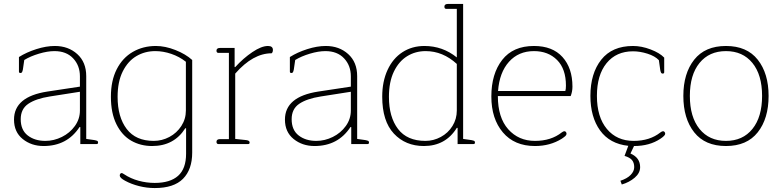

<svg xmlns="http://www.w3.org/2000/svg" viewBox="-20 -730 3962 973"><path d="M51 -124Q51 -240 220 -266L385 -291V-343Q385 -398 350.5 -434.5Q316 -471 256 -471Q221 -471 177.5 -458Q134 -445 103 -426L96 -378Q94 -368 91.5 -364Q89 -360 84 -360Q76 -360 76 -367V-441Q114 -465 164 -481Q214 -497 258 -497Q326 -497 371.5 -456Q417 -415 417 -344V-26L459 -20Q469 -18 473 -16Q477 -14 477 -8Q477 0 470 0H387V-86H383Q320 10 201 10Q139 10 95 -25.5Q51 -61 51 -124ZM385 -170V-265L232 -241Q162 -230 123.5 -204Q85 -178 85 -126Q85 -71 120.5 -43.5Q156 -16 210 -16Q253 -16 293.5 -36Q334 -56 359.5 -91.5Q385 -127 385 -170Z M614 186Q601 179 594 172.5Q587 166 587 159Q587 153 590 150Q593 147 597 147Q600 147 609 153Q642 175 682.5 186Q723 197 764 197Q842 197 882.5 161Q923 125 923 49V-80H919Q862 10 751 10Q692 10 645 -17Q598 -44 570 -100.5Q542 -157 542 -240Q542 -321 571.5 -379Q601 -437 653 -467Q705 -497 770 -497Q817 -497 869 -476.5Q921 -456 954 -426V43Q954 129 907.5 176Q861 223 764 223Q724 223 684.5 213Q645 203 614 186ZM922 -170V-417Q889 -443 848 -457Q807 -471 767 -471Q714 -471 671 -445.5Q628 -420 602 -368Q576 -316 576 -239Q576 -137 622 -76.5Q668 -16 759 -16Q801 -16 838.5 -36Q876 -56 899 -91.5Q922 -127 922 -170Z M1077 -11Q1077 -25 1095 -25H1140V-462H1086Q1082 -462 1079.5 -465Q1077 -468 1077 -473Q1077 -487 1095 -487H1169V-390H1172Q1213 -435 1259 -466Q1305 -497 1338 -497Q1363 -497 1363 -477Q1363 -466 1357 -460Q1262 -460 1172 -357V-26L1228 -20Q1245 -18 1245 -8Q1245 0 1238 0H1086Q1082 0 1079.5 -3Q1077 -6 1077 -11Z M1424 -124Q1424 -240 1593 -266L1758 -291V-343Q1758 -398 1723.5 -434.5Q1689 -471 1629 -471Q1594 -471 1550.5 -458Q1507 -445 1476 -426L1469 -378Q1467 -368 1464.5 -364Q1462 -360 1457 -360Q1449 -360 1449 -367V-441Q1487 -465 1537 -481Q1587 -497 1631 -497Q1699 -497 1744.5 -456Q1790 -415 1790 -344V-26L1832 -20Q1842 -18 1846 -16Q1850 -14 1850 -8Q1850 0 1843 0H1760V-86H1756Q1693 10 1574 10Q1512 10 1468 -25.5Q1424 -61 1424 -124ZM1758 -170V-265L1605 -241Q1535 -230 1496.5 -204Q1458 -178 1458 -126Q1458 -71 1493.5 -43.5Q1529 -16 1583 -16Q1626 -16 1666.5 -36Q1707 -56 1732.5 -91.5Q1758 -127 1758 -170Z M1917 -240Q1917 -317 1944 -375.5Q1971 -434 2019.5 -465.5Q2068 -497 2131 -497Q2223 -497 2295 -439V-685H2241Q2237 -685 2234.5 -688Q2232 -691 2232 -696Q2232 -710 2250 -710H2327V-26L2369 -20Q2379 -18 2383 -16Q2387 -14 2387 -8Q2387 0 2380 0H2299V-82H2295Q2238 10 2128 10Q2035 10 1976 -53Q1917 -116 1917 -240ZM2295 -170V-406Q2224 -471 2137 -471Q2085 -471 2043 -445Q2001 -419 1976 -367Q1951 -315 1951 -239Q1951 -137 1997 -76.5Q2043 -16 2136 -16Q2177 -16 2214 -36Q2251 -56 2273 -91.5Q2295 -127 2295 -170Z M2470 -241Q2470 -356 2525 -426.5Q2580 -497 2686 -497Q2780 -497 2830.5 -441Q2881 -385 2881 -291Q2881 -266 2872 -243H2503Q2503 -134 2555.5 -75Q2608 -16 2691 -16Q2773 -16 2827 -59Q2835 -65 2840 -65Q2845 -65 2848 -61Q2851 -57 2851 -52Q2851 -46 2845 -40.5Q2839 -35 2827 -27Q2768 10 2691 10Q2587 10 2528.5 -59Q2470 -128 2470 -241ZM2845 -269Q2848 -278 2848 -296Q2848 -381 2803 -426Q2758 -471 2686 -471Q2608 -471 2559.5 -417Q2511 -363 2504 -269Z M3124 186Q3158 175 3176 156.5Q3194 138 3194 117Q3194 95 3183 81.5Q3172 68 3145 60L3164 9Q3070 -1 3021 -69Q2972 -137 2972 -244Q2972 -358 3027 -427.5Q3082 -497 3188 -497Q3231 -497 3277 -479.5Q3323 -462 3346 -438V-364Q3346 -357 3338 -357Q3333 -357 3330.5 -361Q3328 -365 3326 -375L3319 -425Q3299 -446 3261 -458Q3223 -470 3188 -470Q3103 -470 3054 -410Q3005 -350 3005 -244Q3005 -137 3055.5 -76.5Q3106 -16 3191 -16Q3273 -16 3327 -59Q3335 -65 3340 -65Q3345 -65 3348 -61Q3351 -57 3351 -52Q3351 -43 3327 -27Q3272 10 3193 10L3175 48Q3224 69 3224 117Q3224 147 3196.5 170.5Q3169 194 3131 205Z M3443 -244Q3443 -358 3498 -427.5Q3553 -497 3659 -497Q3765 -497 3820 -427.5Q3875 -358 3875 -244Q3875 -129 3820 -59.5Q3765 10 3659 10Q3553 10 3498 -59.5Q3443 -129 3443 -244ZM3842 -244Q3842 -351 3793 -411Q3744 -471 3659 -471Q3574 -471 3525 -411Q3476 -351 3476 -244Q3476 -137 3525 -76.5Q3574 -16 3659 -16Q3744 -16 3793 -76.5Q3842 -137 3842 -244Z"/></svg>

Font: Maitree ExtraLight
Style: Regular
Weight: 250
Designer: CadsonDemak Team
Foundry: CadsonDemak
Version: Version 1.002